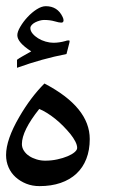

<svg xmlns="http://www.w3.org/2000/svg" viewBox="-20 -661 405 633"><path d="M275.9 -202.6Q275.9 -166 264.6 -137.2Q253.4 -108.4 231.9 -88.4Q210.4 -68.4 179.7 -57.9Q148.9 -47.4 110.4 -47.4Q86.4 -47.4 66.4 -55.4Q46.4 -63.5 31.5 -76.9Q16.6 -90.3 8.3 -109.1Q0 -127.9 0 -149.9Q0 -200.7 43.5 -275.4Q81.1 -340.3 126.5 -385.7Q275.9 -307.6 275.9 -202.6ZM234.4 -173.3Q234.4 -182.6 228.3 -194.6Q222.2 -206.5 212.2 -219Q202.1 -231.4 189.2 -244.6Q176.3 -257.8 162.4 -269Q148.4 -280.3 134.5 -288.8Q120.6 -297.4 109.4 -301.8Q52.2 -230 52.2 -186Q52.2 -174.3 58.8 -164.1Q65.4 -153.8 76.2 -146.7Q86.9 -139.6 100.6 -135.5Q114.3 -131.3 128.9 -131.3Q149.9 -131.3 168.9 -135.5Q188 -139.6 202.6 -145.8Q217.3 -151.9 225.8 -159.2Q234.4 -166.5 234.4 -173.3ZM208.5 -519 199.2 -482.9Q159.2 -475.1 118.7 -463.9Q78.1 -452.6 36.1 -437.5V-463.9Q43 -469.2 54.9 -475.8Q66.9 -482.4 83 -491.7Q37.1 -521 37.1 -544.9Q37.1 -556.2 46.9 -572.8Q56.6 -589.4 70.6 -604.5Q84.5 -619.6 100.8 -630.1Q117.2 -640.6 130.9 -640.6Q169.9 -640.6 186.5 -605Q189.5 -598.6 189.5 -594.2Q189.5 -586.4 182.1 -586.4Q174.8 -586.4 159.9 -590.8Q145 -595.2 125 -595.2Q118.7 -595.2 110.8 -593Q103 -590.8 95.9 -587.2Q88.9 -583.5 84.5 -578.6Q80.1 -573.7 80.1 -568.4Q80.1 -559.1 87.4 -550.3Q94.7 -541.5 105.7 -534.7Q116.7 -527.8 130.4 -523.9Q144 -520 156.2 -520Q175.3 -520 196.3 -525.9Q199.7 -527.8 207.5 -527.8Q209.5 -527.8 209.5 -524.9Q209.5 -524.4 209.2 -522.9Q209 -521.5 208.5 -519Z"/></svg>

Font: XB Kayhan
Style: Regular
Weight: 400
Designer: Behnam
Foundry: Irmug
Version: Version 7.300 2009